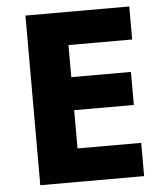

<svg xmlns="http://www.w3.org/2000/svg" viewBox="-52 -760 683 805"><g transform="rotate(-5 290.0 -357.0)"><path d="M85 0H522V-140H254V-301H505V-440H254V-575H522V-714H85Z"/></g></svg>

Font: Kathrein 85 Heavy
Style: Regular
Weight: 900
Designer: Lazydogs Typefoundry, based on Open Sans by Ascender Corporation
Foundry: Lazydogs Typefoundry
Version: Version 1.003;PS 001.003;hotconv 1.0.88;makeotf.lib2.5.64775